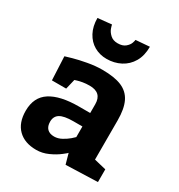

<svg xmlns="http://www.w3.org/2000/svg" viewBox="-187 -914 975 1048"><g transform="rotate(30 300.5 -390.0)"><path d="M195.8 9.8Q122.6 9.8 81.3 -31Q40 -71.8 40 -147Q40 -232.9 101.6 -272.5Q163.1 -312 280.8 -312H351.1V-367.2Q351.1 -440.4 273.9 -439.9Q251 -439.9 231.4 -436.5Q211.9 -433.1 200.4 -429.4Q189 -425.8 186 -424.8L170.9 -361.8H81.1L74.2 -509.8Q83 -512.7 117.4 -522.5Q151.9 -532.2 200 -541Q248 -549.8 291 -549.8Q368.2 -549.8 413.6 -530.5Q459 -511.2 480 -468Q501 -424.8 501 -352.1V-105L576.2 -86.9V-6.8L376 0L357.9 -64.9Q357.9 -63 332 -43Q306.2 -22.9 270 -6.6Q233.9 9.8 195.8 9.8ZM244.1 -102.1Q268.1 -102.1 291.5 -115Q314.9 -127.9 331.1 -141.8Q347.2 -155.8 351.1 -160.2V-227.1H293.9Q235.8 -227.1 210.4 -211.4Q185.1 -195.8 185.1 -162.1Q185.1 -132.8 200.4 -117.4Q215.8 -102.1 244.1 -102.1ZM290 -716.3Q320.8 -716.3 337.9 -730.7Q355 -745.1 360.4 -760.5Q365.7 -775.9 365.7 -781.2L452.6 -788.1Q452.6 -731.9 429.7 -692.6Q406.7 -653.3 367.2 -632.8Q327.6 -612.3 279.8 -612.3Q236.8 -612.3 201.9 -632.3Q167 -652.3 146.5 -690.7Q126 -729 126 -781.2L212.9 -790Q212.9 -785.2 219.2 -767.1Q225.6 -749 243.2 -732.7Q260.7 -716.3 290 -716.3Z"/></g></svg>

Font: Kadwa
Style: Bold
Weight: 700
Designer: Sol Matas
Foundry: Sol Matas
Version: Version 1.001;PS 001.000;hotconv 1.0.70;makeotf.lib2.5.58329